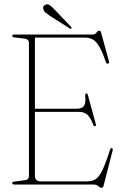

<svg xmlns="http://www.w3.org/2000/svg" viewBox="-20 -861 573 896"><path d="M37 -694Q37 -700 45.5 -700H412Q424 -700 430.2 -709Q436.5 -718 443.5 -718Q449.5 -718 452 -708L488.5 -575Q491.5 -565 483.5 -564Q476.5 -563 473.5 -572.5Q458 -618 444 -642.5Q430 -667 414 -676.2Q398 -685.5 375.5 -685.5H143V-353.5H338Q361 -353.5 371 -365.8Q381 -378 378 -412.5Q376.5 -423.5 382 -425Q388 -426.5 390.5 -416L427 -282.5Q429.5 -273 423.5 -272Q417.5 -270.5 415 -279.5Q400.5 -315 386.5 -327Q372.5 -339 345.5 -339H143V-40Q143 -14.5 171 -14.5H384.5Q409 -14.5 425.5 -24.5Q442 -34.5 457.5 -66.2Q473 -98 493.5 -162.5Q496.5 -171 501.5 -170Q508 -169 505.5 -158.5L463.5 5Q461 15.5 455 15.5Q447.5 15.5 439 7.8Q430.5 0 413.5 0H45.5Q37 0 37 -6.5Q37 -12.5 47 -13.5L96 -20Q115 -22 115 -40.5V-660Q115 -678 96 -680.5L47 -686.5Q37 -687.5 37 -694ZM237 -814 311 -736.5Q315.5 -731 313 -728Q310.5 -724.5 306 -728L213 -787Q202 -794.5 193.5 -801.5Q185 -808.5 182.5 -817.5Q177.5 -834.5 195 -840Q204.5 -843 214 -835.5Q223.5 -828 237 -814Z"/></svg>

Font: Fraunces 144pt Soft Thin
Style: Regular
Weight: 100
Version: Version 1.000;[0bf87f6ff]